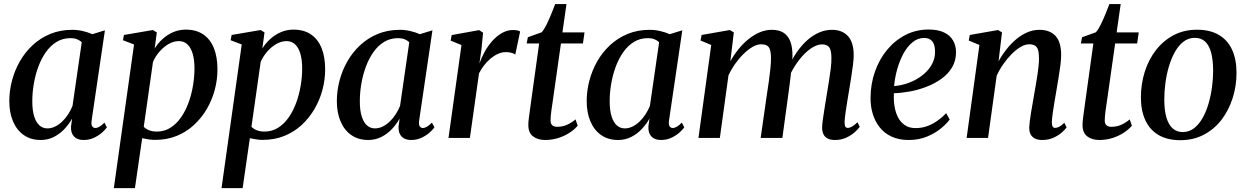

<svg xmlns="http://www.w3.org/2000/svg" viewBox="-20 -696 6292 969"><path d="M442.5 -88.5Q439.5 -66.5 445.5 -58.2Q451.5 -50 461.5 -50Q470.5 -50 481.8 -56.5Q493 -63 507 -77L519.5 -53.5Q513 -43.5 496.8 -28.5Q480.5 -13.5 456.2 -1.5Q432 10.5 401.5 10.5Q370 10.5 353.2 -7.5Q336.5 -25.5 338.5 -59L344 -98Q329.5 -71 306.2 -46Q283 -21 252.5 -5.2Q222 10.5 185.5 10.5Q136 10.5 100.5 -14Q65 -38.5 46 -82.8Q27 -127 27 -186Q27 -237.5 40.5 -289Q54 -340.5 80.2 -386.5Q106.5 -432.5 145 -468.2Q183.5 -504 233.8 -524.8Q284 -545.5 345.5 -545.5Q371.5 -545.5 398.2 -539.2Q425 -533 446 -523.5L509.5 -543ZM392.5 -482.5Q383.5 -492 369.2 -497.8Q355 -503.5 336.5 -503.5Q296.5 -503.5 265.5 -484.5Q234.5 -465.5 211.5 -432.8Q188.5 -400 173.2 -358.5Q158 -317 150.5 -272.5Q143 -228 143 -185Q143 -138 152.8 -107.8Q162.5 -77.5 179.5 -62.8Q196.5 -48 219 -48Q239 -48 258 -57.2Q277 -66.5 293.8 -82.5Q310.5 -98.5 323.8 -119Q337 -139.5 346 -161.5Z M554.5 253.5 656.5 -471.5 600.5 -493 605.5 -519.5 751.5 -544.5 771.5 -532.5 760.5 -451Q776.5 -477.5 800.5 -499.2Q824.5 -521 854.2 -533.8Q884 -546.5 917.5 -546.5Q970.5 -546.5 1006 -522.2Q1041.5 -498 1059.5 -453Q1077.5 -408 1077.5 -345.5Q1077.5 -294 1064 -243Q1050.5 -192 1024 -146.5Q997.5 -101 959.2 -65.5Q921 -30 871.5 -10Q822 10 762.5 10Q746.5 10 729.8 7.5Q713 5 697.5 1.5L661 253.5ZM705.5 -56Q716.5 -45 733 -38.5Q749.5 -32 771.5 -32Q810 -32 840.5 -51.5Q871 -71 893.8 -103.8Q916.5 -136.5 931.5 -177.8Q946.5 -219 954 -263.8Q961.5 -308.5 961.5 -350.5Q961.5 -393.5 952.5 -424.5Q943.5 -455.5 926 -472Q908.5 -488.5 882.5 -488.5Q855.5 -488.5 829.8 -473.2Q804 -458 783.5 -433.8Q763 -409.5 752 -383Z M1098 253.5 1200 -471.5 1144 -493 1149 -519.5 1295 -544.5 1315 -532.5 1304 -451Q1320 -477.5 1344 -499.2Q1368 -521 1397.8 -533.8Q1427.5 -546.5 1461 -546.5Q1514 -546.5 1549.5 -522.2Q1585 -498 1603 -453Q1621 -408 1621 -345.5Q1621 -294 1607.5 -243Q1594 -192 1567.5 -146.5Q1541 -101 1502.8 -65.5Q1464.5 -30 1415 -10Q1365.5 10 1306 10Q1290 10 1273.2 7.5Q1256.5 5 1241 1.5L1204.5 253.5ZM1249 -56Q1260 -45 1276.5 -38.5Q1293 -32 1315 -32Q1353.5 -32 1384 -51.5Q1414.5 -71 1437.2 -103.8Q1460 -136.5 1475 -177.8Q1490 -219 1497.5 -263.8Q1505 -308.5 1505 -350.5Q1505 -393.5 1496 -424.5Q1487 -455.5 1469.5 -472Q1452 -488.5 1426 -488.5Q1399 -488.5 1373.2 -473.2Q1347.5 -458 1327 -433.8Q1306.5 -409.5 1295.5 -383Z M2095.5 -88.5Q2092.5 -66.5 2098.5 -58.2Q2104.5 -50 2114.5 -50Q2123.5 -50 2134.8 -56.5Q2146 -63 2160 -77L2172.5 -53.5Q2166 -43.5 2149.8 -28.5Q2133.5 -13.5 2109.2 -1.5Q2085 10.5 2054.5 10.5Q2023 10.5 2006.2 -7.5Q1989.5 -25.5 1991.5 -59L1997 -98Q1982.5 -71 1959.2 -46Q1936 -21 1905.5 -5.2Q1875 10.5 1838.5 10.5Q1789 10.5 1753.5 -14Q1718 -38.5 1699 -82.8Q1680 -127 1680 -186Q1680 -237.5 1693.5 -289Q1707 -340.5 1733.2 -386.5Q1759.5 -432.5 1798 -468.2Q1836.5 -504 1886.8 -524.8Q1937 -545.5 1998.5 -545.5Q2024.5 -545.5 2051.2 -539.2Q2078 -533 2099 -523.5L2162.5 -543ZM2045.5 -482.5Q2036.5 -492 2022.2 -497.8Q2008 -503.5 1989.5 -503.5Q1949.5 -503.5 1918.5 -484.5Q1887.5 -465.5 1864.5 -432.8Q1841.5 -400 1826.2 -358.5Q1811 -317 1803.5 -272.5Q1796 -228 1796 -185Q1796 -138 1805.8 -107.8Q1815.5 -77.5 1832.5 -62.8Q1849.5 -48 1872 -48Q1892 -48 1911 -57.2Q1930 -66.5 1946.8 -82.5Q1963.5 -98.5 1976.8 -119Q1990 -139.5 1999 -161.5Z M2243.5 0 2309 -468.5 2254.5 -491 2259.5 -519 2398 -544 2418 -531 2409.5 -444 2399.5 -375.5Q2409.5 -404.5 2426 -434.5Q2442.5 -464.5 2464.5 -489.2Q2486.5 -514 2513 -529.2Q2539.5 -544.5 2569 -544.5Q2582 -544.5 2591.2 -542.5Q2600.5 -540.5 2605 -537L2580.5 -420.5Q2576 -425 2563 -429Q2550 -433 2533 -433Q2512.5 -433 2492.8 -424Q2473 -415 2455 -399.8Q2437 -384.5 2422.2 -365.2Q2407.5 -346 2397.5 -325.5L2351.5 0Z M2768.5 -177.5Q2765 -156 2763 -140.2Q2761 -124.5 2759.8 -112Q2758.5 -99.5 2758.5 -88Q2758.5 -71.5 2767.2 -63.8Q2776 -56 2791 -56Q2820 -56 2843.5 -67Q2867 -78 2884.5 -93.5L2895.5 -61.5Q2879.5 -42.5 2854.2 -26Q2829 -9.5 2797.5 0.5Q2766 10.5 2731 10.5Q2693.5 10.5 2669.5 -8.2Q2645.5 -27 2646.5 -68.5Q2646.5 -74.5 2647.2 -83.8Q2648 -93 2649.8 -106Q2651.5 -119 2653.8 -135.8Q2656 -152.5 2659 -174L2701 -476.5H2638L2644 -508L2713.5 -533Q2725 -545 2737.8 -570.8Q2750.5 -596.5 2762.2 -625.2Q2774 -654 2782 -675.5H2839L2818.5 -532.5H2930L2922 -476.5H2811Z M3356.5 -88.5Q3353.5 -66.5 3359.5 -58.2Q3365.5 -50 3375.5 -50Q3384.5 -50 3395.8 -56.5Q3407 -63 3421 -77L3433.5 -53.5Q3427 -43.5 3410.8 -28.5Q3394.5 -13.5 3370.2 -1.5Q3346 10.5 3315.5 10.5Q3284 10.5 3267.2 -7.5Q3250.5 -25.5 3252.5 -59L3258 -98Q3243.5 -71 3220.2 -46Q3197 -21 3166.5 -5.2Q3136 10.5 3099.5 10.5Q3050 10.5 3014.5 -14Q2979 -38.5 2960 -82.8Q2941 -127 2941 -186Q2941 -237.5 2954.5 -289Q2968 -340.5 2994.2 -386.5Q3020.5 -432.5 3059 -468.2Q3097.5 -504 3147.8 -524.8Q3198 -545.5 3259.5 -545.5Q3285.5 -545.5 3312.2 -539.2Q3339 -533 3360 -523.5L3423.5 -543ZM3306.5 -482.5Q3297.5 -492 3283.2 -497.8Q3269 -503.5 3250.5 -503.5Q3210.5 -503.5 3179.5 -484.5Q3148.5 -465.5 3125.5 -432.8Q3102.5 -400 3087.2 -358.5Q3072 -317 3064.5 -272.5Q3057 -228 3057 -185Q3057 -138 3066.8 -107.8Q3076.5 -77.5 3093.5 -62.8Q3110.5 -48 3133 -48Q3153 -48 3172 -57.2Q3191 -66.5 3207.8 -82.5Q3224.5 -98.5 3237.8 -119Q3251 -139.5 3260 -161.5Z M3683.5 -532.5 3666 -386.5Q3683.5 -418.5 3706.5 -447Q3729.5 -475.5 3756.8 -497.8Q3784 -520 3814 -532.8Q3844 -545.5 3875.5 -545.5Q3911.5 -545.5 3934.5 -530.8Q3957.5 -516 3968.8 -486.5Q3980 -457 3979.5 -411.5Q3979.5 -405 3978.5 -394.5Q3977.5 -384 3976.2 -372Q3975 -360 3973 -347L3958.5 -353Q3976.5 -396.5 4000.8 -431.8Q4025 -467 4053.5 -492.5Q4082 -518 4113.8 -531.8Q4145.5 -545.5 4179 -545.5Q4230 -545.5 4259.2 -514.2Q4288.5 -483 4288.5 -417.5Q4288.5 -397.5 4284.8 -367.8Q4281 -338 4275.8 -305Q4270.5 -272 4265.5 -241.5Q4261 -214 4256 -184Q4251 -154 4247.2 -127Q4243.5 -100 4242.5 -80.5Q4242.5 -64 4246.2 -57.2Q4250 -50.5 4258 -50.5Q4268.5 -50.5 4280 -57Q4291.5 -63.5 4307.5 -79L4319 -56Q4311.5 -45 4294.5 -29.5Q4277.5 -14 4252 -1.8Q4226.5 10.5 4193.5 10.5Q4171.5 10.5 4157 3Q4142.5 -4.5 4135.8 -18.8Q4129 -33 4129 -53Q4129.5 -69.5 4133.5 -98Q4137.5 -126.5 4143 -159.8Q4148.5 -193 4153.5 -224.5Q4158.5 -255 4163.8 -287.5Q4169 -320 4172.8 -350.5Q4176.5 -381 4176 -404Q4176 -442.5 4165 -457.2Q4154 -472 4128 -472Q4108 -472 4084 -458.5Q4060 -445 4036 -420Q4012 -395 3990.8 -361.5Q3969.5 -328 3954.5 -288L3974.5 -357Q3973 -337 3970.8 -315.5Q3968.5 -294 3965.5 -272.5Q3962.5 -251 3960 -230.5L3928.5 0H3819L3851 -223.5Q3856 -254 3860.5 -287.2Q3865 -320.5 3868.2 -350.8Q3871.5 -381 3871 -403.5Q3871 -443 3860 -457.8Q3849 -472.5 3821 -472.5Q3801.5 -472.5 3779 -459.8Q3756.5 -447 3733.8 -425Q3711 -403 3691 -374.8Q3671 -346.5 3656.5 -315.5L3613 0H3505L3569.5 -469L3515.5 -491.5L3521 -519.5L3663.5 -544.5Z M4773 -93Q4758.5 -72.5 4729.2 -48.2Q4700 -24 4658.8 -6.8Q4617.5 10.5 4566.5 10.5Q4515.5 10.5 4478.8 -7Q4442 -24.5 4418.8 -54.5Q4395.5 -84.5 4384.2 -122.8Q4373 -161 4373.5 -202.5Q4374 -273 4396 -335.2Q4418 -397.5 4457.5 -445Q4497 -492.5 4550.2 -519.8Q4603.5 -547 4666.5 -547Q4714 -547 4744.5 -532.2Q4775 -517.5 4789.8 -492Q4804.5 -466.5 4805 -433.5Q4805 -389.5 4784.8 -355.8Q4764.5 -322 4730.5 -297.8Q4696.5 -273.5 4655.2 -257.8Q4614 -242 4571.2 -234.2Q4528.5 -226.5 4491.5 -225.5Q4489.5 -191.5 4494.5 -160Q4499.5 -128.5 4512.2 -103.8Q4525 -79 4547 -64.2Q4569 -49.5 4600.5 -49.5Q4631.5 -49.5 4658.8 -59.2Q4686 -69 4710.2 -86Q4734.5 -103 4755 -125ZM4644.5 -504.5Q4611.5 -504.5 4585 -482.5Q4558.5 -460.5 4539.2 -424.8Q4520 -389 4508 -346.2Q4496 -303.5 4492.5 -261.5Q4522.5 -264 4552.5 -273.2Q4582.5 -282.5 4609 -298.2Q4635.5 -314 4656 -334.8Q4676.5 -355.5 4688 -381.2Q4699.5 -407 4699 -436Q4699 -470.5 4685 -487.5Q4671 -504.5 4644.5 -504.5Z M5019.5 -386.5Q5037 -418.5 5059.8 -447.2Q5082.5 -476 5109 -498.2Q5135.5 -520.5 5165 -533Q5194.5 -545.5 5226 -545.5Q5278 -545.5 5306.8 -515Q5335.5 -484.5 5335.5 -418Q5335.5 -397.5 5331.8 -367.5Q5328 -337.5 5322.5 -304.5Q5317 -271.5 5312 -241.5Q5307.5 -214 5302.2 -184Q5297 -154 5293.2 -126.8Q5289.5 -99.5 5288.5 -80.5Q5288.5 -64 5292.8 -57.2Q5297 -50.5 5304.5 -50.5Q5314 -50.5 5325.5 -56.2Q5337 -62 5351.5 -76.5L5363 -53Q5356 -42.5 5339 -27.5Q5322 -12.5 5297 -1Q5272 10.5 5239 10.5Q5217.5 10.5 5203 3Q5188.5 -4.5 5181.2 -18.5Q5174 -32.5 5174.5 -53Q5175 -65.5 5177.2 -85Q5179.5 -104.5 5183.5 -127.8Q5187.5 -151 5191.8 -175.8Q5196 -200.5 5200 -223.5Q5204 -246.5 5208.2 -271Q5212.5 -295.5 5216 -319.5Q5219.5 -343.5 5221.8 -365Q5224 -386.5 5223.5 -404Q5223.5 -429.5 5218.8 -444.5Q5214 -459.5 5203 -466Q5192 -472.5 5174 -472.5Q5154.5 -472.5 5131.8 -459.5Q5109 -446.5 5086.5 -424Q5064 -401.5 5044 -373Q5024 -344.5 5010 -313.5L4966.5 0H4858.5L4923 -469L4869 -491.5L4874.5 -519.5L5017 -544.5L5037 -532.5Z M5565.5 -177.5Q5562 -156 5560 -140.2Q5558 -124.5 5556.8 -112Q5555.5 -99.5 5555.5 -88Q5555.5 -71.5 5564.2 -63.8Q5573 -56 5588 -56Q5617 -56 5640.5 -67Q5664 -78 5681.5 -93.5L5692.5 -61.5Q5676.5 -42.5 5651.2 -26Q5626 -9.5 5594.5 0.5Q5563 10.5 5528 10.5Q5490.5 10.5 5466.5 -8.2Q5442.5 -27 5443.5 -68.5Q5443.5 -74.5 5444.2 -83.8Q5445 -93 5446.8 -106Q5448.5 -119 5450.8 -135.8Q5453 -152.5 5456 -174L5498 -476.5H5435L5441 -508L5510.5 -533Q5522 -545 5534.8 -570.8Q5547.5 -596.5 5559.2 -625.2Q5571 -654 5579 -675.5H5636L5615.5 -532.5H5727L5719 -476.5H5608Z M6021 -546Q6086.5 -546 6130.8 -520.2Q6175 -494.5 6197.8 -445.8Q6220.5 -397 6220.5 -328Q6220.5 -262.5 6201.2 -201.5Q6182 -140.5 6145.5 -92.5Q6109 -44.5 6056.2 -16.5Q6003.5 11.5 5937 11.5Q5872 11.5 5827.8 -14.2Q5783.5 -40 5760.8 -88.5Q5738 -137 5738 -204.5Q5738 -271.5 5757.2 -333Q5776.5 -394.5 5813.5 -442.5Q5850.5 -490.5 5902.8 -518.2Q5955 -546 6021 -546ZM6010.5 -505Q5978 -505 5953 -485.8Q5928 -466.5 5909.8 -434Q5891.5 -401.5 5879.5 -361.2Q5867.5 -321 5861.8 -278Q5856 -235 5856 -195Q5856 -139 5867 -102.2Q5878 -65.5 5898.8 -47.5Q5919.5 -29.5 5949.5 -29.5Q5981 -29.5 6006 -48.8Q6031 -68 6049.2 -100.2Q6067.5 -132.5 6079.2 -172.8Q6091 -213 6096.8 -255.8Q6102.5 -298.5 6102.5 -338.5Q6102.5 -391 6093 -428.2Q6083.5 -465.5 6063.2 -485.2Q6043 -505 6010.5 -505Z"/></svg>

Font: Merriweather 72pt Medium
Style: Italic
Weight: 500
Italic angle: -7.8°
Version: Version 2.101